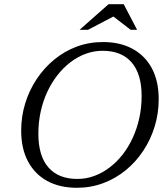

<svg xmlns="http://www.w3.org/2000/svg" viewBox="-20 -881 780 911"><path d="M162 -246.5Q162 -141 209.8 -86.5Q257.5 -32 347 -32Q388.5 -32 426.8 -46Q465 -60 499.2 -85.8Q533.5 -111.5 561.5 -147.2Q589.5 -183 609.8 -227Q630 -271 641 -321Q652 -371 652 -425Q652 -530.5 604.2 -585.2Q556.5 -640 467 -640Q426 -640 387.2 -626Q348.5 -612 314.5 -586Q280.5 -560 252.5 -524.2Q224.5 -488.5 204.2 -444.8Q184 -401 173 -351Q162 -301 162 -246.5ZM733 -410.5Q733 -343.5 714 -281.2Q695 -219 660 -166Q625 -113 576.8 -73.5Q528.5 -34 469.8 -12Q411 10 345 10Q263.5 10 204.2 -22.2Q145 -54.5 112.8 -115.2Q80.5 -176 80.5 -261Q80.5 -328 99.5 -390.2Q118.5 -452.5 153.8 -505.5Q189 -558.5 237.2 -598.2Q285.5 -638 344 -659.8Q402.5 -681.5 469 -681.5Q550 -681.5 609.2 -649.2Q668.5 -617 700.8 -556.5Q733 -496 733 -410.5ZM357.5 -739.5 495 -861H567L630.5 -739.5H600L513 -806.5H525.5L397.5 -739.5Z"/></svg>

Font: Newsreader 20pt
Style: Italic
Weight: 400
Italic angle: -17°
Version: Version 1.003